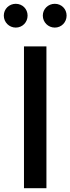

<svg xmlns="http://www.w3.org/2000/svg" viewBox="-49 -989 370 1009"><path d="M77 0H195V-745H77ZM-29 -907C-29 -872 -1 -844 34 -844C69 -844 96 -872 96 -907C96 -942 69 -969 34 -969C-1 -969 -29 -942 -29 -907ZM176 -907C176 -872 204 -844 239 -844C274 -844 301 -872 301 -907C301 -942 274 -969 239 -969C204 -969 176 -942 176 -907Z"/></svg>

Font: Mluvka SemiBold
Style: Regular
Weight: 600
Designer: Modified by Jiří Krblich, Original typeface by Gumpita Rahayu
Foundry: Gumpita Rahayu & Jiří Krblich
Version: Version 2.000;Glyphs 3.1.1 (3134)